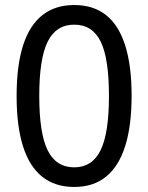

<svg xmlns="http://www.w3.org/2000/svg" viewBox="-20 -734 589 763"><path d="M275 9Q199 9 148 -31.5Q97 -72 71.5 -152.5Q46 -233 46 -352Q46 -473 71.5 -553Q97 -633 148 -673.5Q199 -714 275 -714Q351 -714 401.5 -674Q452 -634 477.5 -553.5Q503 -473 503 -354Q503 -234 477.5 -153.5Q452 -73 401.5 -32Q351 9 275 9ZM275 -69Q346 -69 379.5 -136.5Q413 -204 413 -353Q413 -502 380 -569Q347 -636 275 -636Q203 -636 169.5 -568.5Q136 -501 136 -353Q136 -204 169.5 -136.5Q203 -69 275 -69Z"/></svg>

Font: Nunito Sans 10pt SemiCondensed Medium
Style: Regular
Weight: 500
Width: 4
Designer: Vernon Adams
Foundry: Vernon Adams
Version: Version 3.101;gftools[0.9.27]